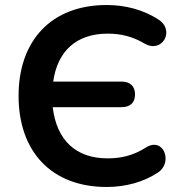

<svg xmlns="http://www.w3.org/2000/svg" viewBox="-20 -735 720 765"><path d="M405 10C481 10 553 -10 610 -48C670 -88 632 -192 561 -147C512 -116 464 -104 409 -104C284 -104 206 -174 190 -308H464C499 -308 518 -326 518 -359C518 -391 499 -410 464 -410H192C209 -532 285 -601 409 -601C463 -601 509 -589 555 -562C626 -520 678 -613 613 -656C551 -697 478 -715 405 -715C185 -715 54 -574 54 -353C54 -131 185 10 405 10Z"/></svg>

Font: Nunito
Style: Bold
Weight: 700
Designer: Vernon Adams
Foundry: Vernon Adams
Version: Version 3.602